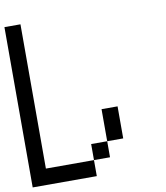

<svg xmlns="http://www.w3.org/2000/svg" viewBox="-90 -908 848 983"><g transform="rotate(-10 333.5 -416.5)"><path d="M0 0V-833.3H83.3V-83.3H333.3V0ZM333.3 -83.3V-166.7H416.7V-83.3ZM416.7 -166.7V-333.3H500V-166.7Z"/></g></svg>

Font: Galmuri11 Condensed
Style: Regular
Weight: 400
Width: 3
Designer: Lee Minseo (quiple)
Version: Version 2.399;hotconv 1.1.1;makeotfexe 2.6.0 DEVELOPMENT